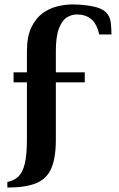

<svg xmlns="http://www.w3.org/2000/svg" viewBox="-20 -690 534 863"><path d="M101 -62V-320H41V-365H101V-460Q101 -524 120 -565Q139 -606 169.5 -629Q200 -652 236 -661Q272 -670 306 -670Q351 -670 394 -662Q437 -654 456 -635Q475 -616 478 -588.5Q481 -561 481 -535H426Q415 -584 389.5 -604.5Q364 -625 326 -625Q301 -625 279.5 -611Q258 -597 244.5 -561Q231 -525 231 -460V-365H361V-320H231V-62Q231 20 210.5 67Q190 114 142.5 133.5Q95 153 13 153V128Q43 122 62.5 103.5Q82 85 91.5 45.5Q101 6 101 -62Z"/></svg>

Font: El Messiri
Style: Regular
Weight: 400
Designer: Mohamed Gaber
Foundry: Kief Type Foundry
Version: Version 2.020